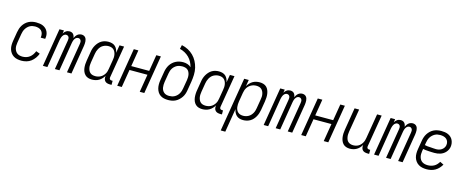

<svg xmlns="http://www.w3.org/2000/svg" viewBox="-45 -1520 6090 2520"><g transform="rotate(15 3000.0 -260.0)"><path d="M210 8Q181 8 153 2.5Q125 -3 102 -17.5Q79 -32 63 -54.5Q47 -77 39.5 -103.5Q32 -130 32.5 -159Q33 -188 38 -218L58 -338Q62 -362 70 -387Q78 -412 92 -434.5Q106 -457 125.5 -475.5Q145 -494 169 -506Q193 -518 218.5 -523Q244 -528 269 -528Q293 -528 317.5 -524.5Q342 -521 363 -511.5Q384 -502 401 -486Q418 -470 428 -449Q438 -428 440.5 -404Q443 -380 438 -355V-350H377V-353Q381 -378 376 -402Q371 -426 355.5 -442.5Q340 -459 317 -466Q294 -473 269 -473Q251 -473 232.5 -469Q214 -465 197 -455.5Q180 -446 166 -431.5Q152 -417 142 -400Q132 -383 126.5 -365Q121 -347 118 -329L98 -209Q95 -188 94 -168Q93 -148 97.5 -129.5Q102 -111 112 -94.5Q122 -78 137 -67Q152 -56 171 -51.5Q190 -47 210 -47Q235 -47 260 -54.5Q285 -62 306 -78Q327 -94 342 -116.5Q357 -139 366 -163L419 -143Q408 -112 387 -82.5Q366 -53 338.5 -32Q311 -11 277 -1.5Q243 8 210 8Z M500 0 586 -520H647L640 -476Q646 -487 655 -497Q664 -507 674.5 -514Q685 -521 697.5 -524.5Q710 -528 722 -528Q737 -528 750.5 -523Q764 -518 773 -507.5Q782 -497 787 -483.5Q792 -470 793 -456Q799 -470 808 -483.5Q817 -497 829 -507.5Q841 -518 856 -523Q871 -528 886 -528Q901 -528 914.5 -522.5Q928 -517 937 -506.5Q946 -496 950.5 -482.5Q955 -469 956 -454Q957 -439 956 -424Q955 -409 953 -394L888 0H827L894 -404Q896 -416 896 -428Q896 -440 891 -450.5Q886 -461 876.5 -467Q867 -473 855 -473Q845 -473 835.5 -469Q826 -465 818.5 -457.5Q811 -450 806 -441Q801 -432 797.5 -422.5Q794 -413 792 -403.5Q790 -394 788 -384L725 0H663L730 -404Q732 -416 732 -428Q732 -440 727.5 -450.5Q723 -461 713 -467Q703 -473 691 -473Q681 -473 672 -469Q663 -465 655.5 -457.5Q648 -450 643 -441Q638 -432 634.5 -422.5Q631 -413 628.5 -403.5Q626 -394 624 -384L561 0Z M1167 8Q1140 8 1116 0.5Q1092 -7 1074.5 -24Q1057 -41 1047 -64.5Q1037 -88 1034 -113Q1031 -138 1032 -164.5Q1033 -191 1038 -218L1058 -338Q1061 -361 1068.5 -384.5Q1076 -408 1088.5 -430Q1101 -452 1118.5 -471.5Q1136 -491 1158 -504Q1180 -517 1204 -522.5Q1228 -528 1252 -528Q1278 -528 1302 -521Q1326 -514 1343 -498Q1360 -482 1370 -460.5Q1380 -439 1384 -414L1402 -520H1464L1391 -83Q1390 -76 1391 -69Q1392 -62 1396 -57Q1400 -52 1406.5 -49.5Q1413 -47 1421 -47H1435V8H1412Q1393 8 1375 3Q1357 -2 1345 -15Q1333 -28 1329.5 -46Q1326 -64 1329 -83L1330 -88Q1318 -66 1300 -47Q1282 -28 1260.5 -15.5Q1239 -3 1214.5 2.5Q1190 8 1167 8ZM1198 -47Q1216 -47 1234 -51Q1252 -55 1269 -64Q1286 -73 1299.5 -86.5Q1313 -100 1323 -116Q1333 -132 1338 -149.5Q1343 -167 1346 -185L1366 -305Q1370 -325 1371 -344.5Q1372 -364 1369 -383Q1366 -402 1358 -419.5Q1350 -437 1336.5 -449.5Q1323 -462 1304.5 -467.5Q1286 -473 1266 -473Q1248 -473 1230 -468.5Q1212 -464 1194.5 -454.5Q1177 -445 1164 -430.5Q1151 -416 1141.5 -399Q1132 -382 1126.5 -364.5Q1121 -347 1118 -329L1098 -209Q1095 -189 1094 -169.5Q1093 -150 1096.5 -132Q1100 -114 1107.5 -97.5Q1115 -81 1128.5 -69Q1142 -57 1160 -52Q1178 -47 1198 -47Z M1510 0 1596 -520H1658L1621 -297H1865L1902 -520H1964L1878 0H1816L1856 -242H1612L1572 0Z M2202 8Q2173 8 2145.5 2Q2118 -4 2096 -19Q2074 -34 2060 -56.5Q2046 -79 2039.5 -105.5Q2033 -132 2033 -160.5Q2033 -189 2038 -218L2058 -338Q2062 -362 2070.5 -386Q2079 -410 2093 -432Q2107 -454 2127 -472Q2147 -490 2170.5 -501.5Q2194 -513 2218.5 -518Q2243 -523 2268 -523Q2299 -523 2327.5 -513.5Q2356 -504 2376 -484Q2367 -520 2350 -552.5Q2333 -585 2307.5 -610.5Q2282 -636 2249.5 -654Q2217 -672 2180 -681L2192 -735Q2239 -725 2279.5 -703.5Q2320 -682 2351.5 -650.5Q2383 -619 2404.5 -578.5Q2426 -538 2436.5 -493Q2447 -448 2445.5 -399.5Q2444 -351 2436 -302L2416 -182Q2412 -157 2404 -132.5Q2396 -108 2381 -85.5Q2366 -63 2346 -44Q2326 -25 2302 -13Q2278 -1 2252.5 3.5Q2227 8 2202 8ZM2202 -47Q2220 -47 2239.5 -51Q2259 -55 2276 -64.5Q2293 -74 2307.5 -88.5Q2322 -103 2331.5 -120Q2341 -137 2346.5 -155Q2352 -173 2355 -191L2375 -308Q2378 -327 2378.5 -346.5Q2379 -366 2375.5 -384.5Q2372 -403 2363.5 -419.5Q2355 -436 2341 -447Q2327 -458 2308 -462.5Q2289 -467 2269 -467Q2252 -467 2233.5 -463.5Q2215 -460 2198 -451Q2181 -442 2166.5 -428.5Q2152 -415 2142 -398.5Q2132 -382 2126.5 -364.5Q2121 -347 2118 -329L2098 -209Q2095 -189 2094.5 -169.5Q2094 -150 2097 -131.5Q2100 -113 2109 -96.5Q2118 -80 2132 -68.5Q2146 -57 2164 -52Q2182 -47 2202 -47Z M2667 8Q2640 8 2616 0.5Q2592 -7 2574.5 -24Q2557 -41 2547 -64.5Q2537 -88 2534 -113Q2531 -138 2532 -164.5Q2533 -191 2538 -218L2558 -338Q2561 -361 2568.5 -384.5Q2576 -408 2588.5 -430Q2601 -452 2618.5 -471.5Q2636 -491 2658 -504Q2680 -517 2704 -522.5Q2728 -528 2752 -528Q2778 -528 2802 -521Q2826 -514 2843 -498Q2860 -482 2870 -460.5Q2880 -439 2884 -414L2902 -520H2964L2891 -83Q2890 -76 2891 -69Q2892 -62 2896 -57Q2900 -52 2906.5 -49.5Q2913 -47 2921 -47H2935V8H2912Q2893 8 2875 3Q2857 -2 2845 -15Q2833 -28 2829.5 -46Q2826 -64 2829 -83L2830 -88Q2818 -66 2800 -47Q2782 -28 2760.5 -15.5Q2739 -3 2714.5 2.5Q2690 8 2667 8ZM2698 -47Q2716 -47 2734 -51Q2752 -55 2769 -64Q2786 -73 2799.5 -86.5Q2813 -100 2823 -116Q2833 -132 2838 -149.5Q2843 -167 2846 -185L2866 -305Q2870 -325 2871 -344.5Q2872 -364 2869 -383Q2866 -402 2858 -419.5Q2850 -437 2836.5 -449.5Q2823 -462 2804.5 -467.5Q2786 -473 2766 -473Q2748 -473 2730 -468.5Q2712 -464 2694.5 -454.5Q2677 -445 2664 -430.5Q2651 -416 2641.5 -399Q2632 -382 2626.5 -364.5Q2621 -347 2618 -329L2598 -209Q2595 -189 2594 -169.5Q2593 -150 2596.5 -132Q2600 -114 2607.5 -97.5Q2615 -81 2628.5 -69Q2642 -57 2660 -52Q2678 -47 2698 -47Z M2974 215 3096 -520H3158L3143 -432Q3156 -454 3173.5 -473Q3191 -492 3212.5 -504.5Q3234 -517 3258.5 -522.5Q3283 -528 3306 -528Q3333 -528 3357.5 -520.5Q3382 -513 3399.5 -496Q3417 -479 3426.5 -455.5Q3436 -432 3439.5 -407Q3443 -382 3441.5 -355.5Q3440 -329 3436 -302L3416 -182Q3412 -159 3404.5 -135.5Q3397 -112 3385 -90Q3373 -68 3355.5 -48.5Q3338 -29 3315.5 -16Q3293 -3 3269 2.5Q3245 8 3221 8Q3195 8 3171.5 1Q3148 -6 3131 -22Q3114 -38 3103.5 -59.5Q3093 -81 3089 -106L3036 215ZM3207 -47Q3225 -47 3243.5 -51.5Q3262 -56 3279 -65.5Q3296 -75 3309.5 -89.5Q3323 -104 3332.5 -121Q3342 -138 3347 -155.5Q3352 -173 3355 -191L3375 -311Q3379 -331 3380 -350.5Q3381 -370 3377.5 -388Q3374 -406 3366 -422.5Q3358 -439 3344.5 -451Q3331 -463 3313 -468Q3295 -473 3275 -473Q3257 -473 3239.5 -469Q3222 -465 3205 -456Q3188 -447 3174 -433.5Q3160 -420 3150.5 -404Q3141 -388 3135.5 -370.5Q3130 -353 3127 -335L3107 -215Q3104 -195 3103 -175.5Q3102 -156 3104.5 -137Q3107 -118 3115 -100.5Q3123 -83 3136.5 -70.5Q3150 -58 3168.5 -52.5Q3187 -47 3207 -47Z M3500 0 3586 -520H3647L3640 -476Q3646 -487 3655 -497Q3664 -507 3674.5 -514Q3685 -521 3697.5 -524.5Q3710 -528 3722 -528Q3737 -528 3750.5 -523Q3764 -518 3773 -507.5Q3782 -497 3787 -483.5Q3792 -470 3793 -456Q3799 -470 3808 -483.5Q3817 -497 3829 -507.5Q3841 -518 3856 -523Q3871 -528 3886 -528Q3901 -528 3914.5 -522.5Q3928 -517 3937 -506.5Q3946 -496 3950.5 -482.5Q3955 -469 3956 -454Q3957 -439 3956 -424Q3955 -409 3953 -394L3888 0H3827L3894 -404Q3896 -416 3896 -428Q3896 -440 3891 -450.5Q3886 -461 3876.5 -467Q3867 -473 3855 -473Q3845 -473 3835.5 -469Q3826 -465 3818.5 -457.5Q3811 -450 3806 -441Q3801 -432 3797.5 -422.5Q3794 -413 3792 -403.5Q3790 -394 3788 -384L3725 0H3663L3730 -404Q3732 -416 3732 -428Q3732 -440 3727.5 -450.5Q3723 -461 3713 -467Q3703 -473 3691 -473Q3681 -473 3672 -469Q3663 -465 3655.5 -457.5Q3648 -450 3643 -441Q3638 -432 3634.5 -422.5Q3631 -413 3628.5 -403.5Q3626 -394 3624 -384L3561 0Z M4010 0 4096 -520H4158L4121 -297H4365L4402 -520H4464L4378 0H4316L4356 -242H4112L4072 0Z M4671 8Q4645 8 4621 0Q4597 -8 4580.5 -25Q4564 -42 4554.5 -65.5Q4545 -89 4542 -114Q4539 -139 4540 -165Q4541 -191 4546 -218L4596 -520H4658L4606 -209Q4603 -189 4602 -170Q4601 -151 4604 -133Q4607 -115 4614 -98Q4621 -81 4634.5 -69.5Q4648 -58 4665.5 -52.5Q4683 -47 4702 -47Q4720 -47 4738 -51Q4756 -55 4772 -64Q4788 -73 4801 -87Q4814 -101 4823.5 -117Q4833 -133 4838 -150Q4843 -167 4846 -185L4902 -520H4964L4891 -83Q4890 -76 4891 -69Q4892 -62 4896 -57Q4900 -52 4906.5 -49.5Q4913 -47 4921 -47H4935V8H4912Q4893 8 4875 3Q4857 -2 4845 -15Q4833 -28 4829.5 -46Q4826 -64 4829 -83L4830 -87Q4818 -65 4801 -46.5Q4784 -28 4762.5 -15.5Q4741 -3 4717.5 2.5Q4694 8 4671 8Z M5000 0 5086 -520H5147L5140 -476Q5146 -487 5155 -497Q5164 -507 5174.5 -514Q5185 -521 5197.5 -524.5Q5210 -528 5222 -528Q5237 -528 5250.5 -523Q5264 -518 5273 -507.5Q5282 -497 5287 -483.5Q5292 -470 5293 -456Q5299 -470 5308 -483.5Q5317 -497 5329 -507.5Q5341 -518 5356 -523Q5371 -528 5386 -528Q5401 -528 5414.5 -522.5Q5428 -517 5437 -506.5Q5446 -496 5450.5 -482.5Q5455 -469 5456 -454Q5457 -439 5456 -424Q5455 -409 5453 -394L5388 0H5327L5394 -404Q5396 -416 5396 -428Q5396 -440 5391 -450.5Q5386 -461 5376.5 -467Q5367 -473 5355 -473Q5345 -473 5335.5 -469Q5326 -465 5318.5 -457.5Q5311 -450 5306 -441Q5301 -432 5297.5 -422.5Q5294 -413 5292 -403.5Q5290 -394 5288 -384L5225 0H5163L5230 -404Q5232 -416 5232 -428Q5232 -440 5227.5 -450.5Q5223 -461 5213 -467Q5203 -473 5191 -473Q5181 -473 5172 -469Q5163 -465 5155.5 -457.5Q5148 -450 5143 -441Q5138 -432 5134.5 -422.5Q5131 -413 5128.5 -403.5Q5126 -394 5124 -384L5061 0Z M5716 8Q5686 8 5658 2.5Q5630 -3 5606.5 -17Q5583 -31 5566 -53.5Q5549 -76 5541 -102.5Q5533 -129 5533 -158.5Q5533 -188 5538 -218L5558 -338Q5562 -363 5570.5 -388Q5579 -413 5593.5 -435.5Q5608 -458 5628.5 -477Q5649 -496 5673.5 -507.5Q5698 -519 5723.5 -523.5Q5749 -528 5774 -528Q5798 -528 5822 -524.5Q5846 -521 5867 -511.5Q5888 -502 5905 -486.5Q5922 -471 5932 -450Q5942 -429 5945.5 -405.5Q5949 -382 5945 -357Q5942 -338 5932.5 -318.5Q5923 -299 5908.5 -283Q5894 -267 5876 -255.5Q5858 -244 5838 -237.5Q5818 -231 5798 -228.5Q5778 -226 5758 -226Q5738 -226 5718.5 -227Q5699 -228 5679.5 -229Q5660 -230 5640.5 -232Q5621 -234 5603 -238L5598 -209Q5595 -188 5594.5 -167.5Q5594 -147 5599 -128Q5604 -109 5614 -93Q5624 -77 5640 -66.5Q5656 -56 5675.5 -51.5Q5695 -47 5716 -47Q5737 -47 5759 -52Q5781 -57 5801 -68Q5821 -79 5836.5 -96Q5852 -113 5864 -133L5914 -108Q5899 -82 5878 -59Q5857 -36 5830.5 -20.5Q5804 -5 5774 1.5Q5744 8 5716 8ZM5767 -279Q5786 -279 5805 -283.5Q5824 -288 5841.5 -299.5Q5859 -311 5870.5 -328.5Q5882 -346 5885 -365Q5889 -389 5882 -411Q5875 -433 5858.5 -447Q5842 -461 5820 -467Q5798 -473 5774 -473Q5756 -473 5737 -469.5Q5718 -466 5700.5 -456.5Q5683 -447 5668 -432.5Q5653 -418 5642.5 -401Q5632 -384 5626.5 -365.5Q5621 -347 5618 -329L5612 -293Q5630 -288 5649.5 -286.5Q5669 -285 5689 -284Q5709 -283 5728 -281Q5747 -279 5767 -279Z"/></g></svg>

Font: Iosevka Curly Light
Style: Italic
Weight: 300
Italic angle: -9°
Monospace: yes
Designer: Belleve Invis
Foundry: Belleve Invis
Version: Version 22.1.2; ttfautohint (v1.8.4)